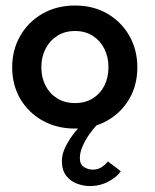

<svg xmlns="http://www.w3.org/2000/svg" viewBox="-20 -442 546 678"><path d="M245 12Q180.5 12 130.2 -16.2Q80 -44.5 51.5 -93.2Q23 -142 23 -204Q23 -266 51.5 -315.5Q80 -365 130.2 -393.8Q180.5 -422.5 245 -422.5Q309.5 -422.5 359 -393.8Q408.5 -365 436.8 -315.5Q465 -266 465 -204Q465 -142 436.8 -93.2Q408.5 -44.5 359 -16.2Q309.5 12 245 12ZM245 -78Q281 -78 307.5 -94.5Q334 -111 348.5 -139.5Q363 -168 363 -204.5Q363 -241 348.5 -269.8Q334 -298.5 307.5 -315.5Q281 -332.5 245 -332.5Q209 -332.5 182.2 -315.5Q155.5 -298.5 140.8 -269.8Q126 -241 126 -204.5Q126 -168 140.8 -139.5Q155.5 -111 182.2 -94.5Q209 -78 245 -78ZM297 215Q276 215 253.2 207Q230.5 199 214.5 179.5Q198.5 160 198.5 125.5Q198.5 101 212.5 73.8Q226.5 46.5 246.8 21.8Q267 -3 285.5 -20.5L321.5 0Q309 13 295.2 32.5Q281.5 52 271.8 74Q262 96 262 116.5Q262 138.5 276.5 147.8Q291 157 308 157Q326 157 340 147.5Q354 138 361 128L406.5 162.5Q395 181.5 364.5 198.2Q334 215 297 215Z"/></svg>

Font: League Spartan Thin Medium
Style: Regular
Weight: 500
Version: Version 2.002